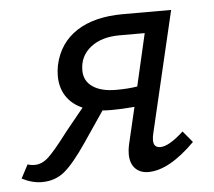

<svg xmlns="http://www.w3.org/2000/svg" viewBox="-64 -458 565 508"><g transform="rotate(-5 218.5 -204.0)"><path d="M435 -63Q366 6 311 6Q289 6 276 -7.5Q263 -21 263 -46Q263 -58 266 -71L289 -169Q256 -166 226 -166Q211 -166 204 -167L149 -86Q113 -33 88 -12.5Q63 8 28 8Q2 8 -25 -6L-6 -42Q2 -39 13 -39Q32 -39 49.5 -55Q67 -71 104 -120L152 -179Q124 -191 109 -214Q94 -237 94 -268Q94 -282 97 -297Q110 -355 157 -385.5Q204 -416 280 -416H408L333 -97Q330 -85 330 -77Q330 -57 348 -57Q371 -57 410 -93ZM301 -222 333 -361H266Q218 -361 189 -338Q160 -315 160 -277Q160 -249 182.5 -233.5Q205 -218 245 -218Q276 -218 301 -222Z"/></g></svg>

Font: Ysabeau Medium
Style: Italic
Weight: 500
Italic angle: -12°
Designer: Christian Thalmann (Catharsis Fonts)
Version: Version 0.003